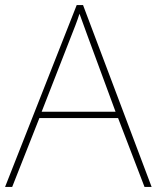

<svg xmlns="http://www.w3.org/2000/svg" viewBox="-20 -736 617 756"><path d="M549 0 445 -271H135L28 0H0L282 -716H307L577 0ZM325 -594Q319 -611 311 -632.5Q303 -654 293 -682Q286 -660 277 -636.5Q268 -613 260 -593L144 -296H435Z"/></svg>

Font: Noto Sans Sinhala UI Thin
Style: Regular
Weight: 100
Designer: Jelle Bosma - Monotype Design Team
Foundry: Monotype Imaging Inc.
Version: Version 2.006; ttfautohint (v1.8.4.7-5d5b)